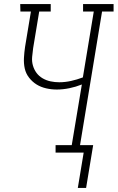

<svg xmlns="http://www.w3.org/2000/svg" viewBox="-20 -755 582 950"><path d="M365 175 394 0H255V-37H335L385 -337Q355 -325 323 -318.5Q291 -312 261 -312Q234 -312 208 -318Q182 -324 161 -337Q140 -350 124 -370.5Q108 -391 102.5 -416Q97 -441 98.5 -468.5Q100 -496 104 -523L133 -698H81L80 -735H231V-698H174L144 -517Q141 -495 139 -473Q137 -451 143 -430.5Q149 -410 161 -394Q173 -378 191 -367.5Q209 -357 230 -352.5Q251 -348 273 -348Q302 -348 331.5 -354.5Q361 -361 390 -372L444 -698H391V-735H542V-698H485L376 -37H441L406 175Z"/></svg>

Font: Iosevka Curly Slab Extralight
Style: Italic
Weight: 200
Italic angle: -9°
Monospace: yes
Designer: Belleve Invis
Foundry: Belleve Invis
Version: Version 22.1.2; ttfautohint (v1.8.4)